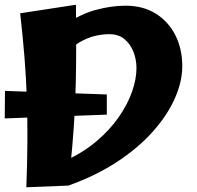

<svg xmlns="http://www.w3.org/2000/svg" viewBox="-26 -782 828 809"><path d="M-6 -283 -5 -399 424 -384V-299ZM116 -546Q180 -631 246.5 -677Q313 -723 378.5 -740.5Q444 -758 503 -758Q577 -758 630.5 -724.5Q684 -691 713 -633.5Q742 -576 742 -503Q742 -438 710.5 -367Q679 -296 617.5 -227Q556 -158 466.5 -99.5Q377 -41 262 0L254 -107Q327 -141 382.5 -188.5Q438 -236 475 -289.5Q512 -343 530.5 -396Q549 -449 549 -495Q549 -532 536 -564.5Q523 -597 498 -617.5Q473 -638 434 -638Q405 -638 373.5 -630.5Q342 -623 308.5 -603.5Q275 -584 241.5 -548.5Q208 -513 175 -458ZM85 7Q89 -100 89.5 -192Q90 -284 87 -370Q84 -456 77 -542.5Q70 -629 59 -726L294 -762Q295 -667 295 -589Q295 -511 293.5 -442.5Q292 -374 288.5 -306.5Q285 -239 278.5 -165Q272 -91 262 0Z"/></svg>

Font: Marhey Light SemiBold
Style: Regular
Weight: 600
Version: Version 1.000